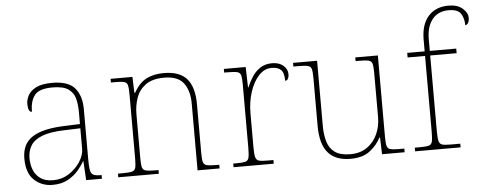

<svg xmlns="http://www.w3.org/2000/svg" viewBox="-51 -902 2627 1042"><g transform="rotate(-5 1262.5 -381.0)"><path d="M197 10Q138 10 97 -28Q56 -66 56 -146Q56 -225 112.5 -262Q169 -299 290 -303L373 -306V-371Q373 -414 364 -446.5Q355 -479 327 -498Q299 -517 242 -517Q168 -517 143.5 -484.5Q119 -452 119 -395Q98 -395 98 -441Q98 -462 110 -485.5Q122 -509 153.5 -525.5Q185 -542 242 -542Q330 -542 365.5 -499.5Q401 -457 401 -386V-110Q401 -73 404.5 -53.5Q408 -34 420 -27Q432 -20 459 -20H466V0H380L374 -104H372Q361 -83 338.5 -56Q316 -29 281 -9.5Q246 10 197 10ZM201 -15Q250 -15 288.5 -40Q327 -65 350 -101Q373 -137 373 -170V-283L287 -280Q209 -278 165 -261Q121 -244 102.5 -214.5Q84 -185 84 -145Q84 -111 95.5 -81.5Q107 -52 133 -33.5Q159 -15 201 -15Z M555 0V-20H578Q615 -20 631 -24Q647 -28 651 -43.5Q655 -59 655 -94V-442Q655 -477 651 -492.5Q647 -508 632.5 -512Q618 -516 588 -516H560V-536H679L682 -449H686Q716 -502 755.5 -522Q795 -542 850 -542Q936 -542 975.5 -496.5Q1015 -451 1015 -357V-94Q1015 -59 1019 -43.5Q1023 -28 1039.5 -24Q1056 -20 1092 -20H1107V0H987V-365Q987 -432 956.5 -474.5Q926 -517 850 -517Q785 -517 748.5 -490Q712 -463 697.5 -421Q683 -379 683 -334V-94Q683 -59 687 -43.5Q691 -28 707.5 -24Q724 -20 760 -20H776V0Z M1183 0V-20H1205Q1235 -20 1249.5 -24Q1264 -28 1268 -44.5Q1272 -61 1272 -98V-442Q1272 -477 1268 -492.5Q1264 -508 1248 -512Q1232 -516 1195 -516H1177V-536H1296L1299 -424H1301Q1313 -453 1330.5 -480.5Q1348 -508 1375 -526Q1402 -544 1440 -544Q1478 -544 1501 -524.5Q1524 -505 1524 -476Q1524 -463 1519 -453Q1514 -443 1503 -443Q1503 -487 1486 -503Q1469 -519 1435 -519Q1396 -519 1365.5 -486Q1335 -453 1317.5 -399.5Q1300 -346 1300 -284V-98Q1300 -61 1304.5 -44.5Q1309 -28 1323 -24Q1337 -20 1367 -20H1402V0Z M1820 10Q1738 10 1697.5 -37.5Q1657 -85 1657 -184V-442Q1657 -477 1653 -492.5Q1649 -508 1633 -512Q1617 -516 1580 -516H1554V-536H1685V-181Q1685 -134 1696 -96Q1707 -58 1736.5 -36.5Q1766 -15 1820 -15Q1876 -15 1913 -41.5Q1950 -68 1969 -110.5Q1988 -153 1988 -202V-442Q1988 -477 1984 -492.5Q1980 -508 1964 -512Q1948 -516 1911 -516H1893V-536H2016V-94Q2016 -60 2020 -44Q2024 -28 2038.5 -24Q2053 -20 2083 -20H2115V0H1992L1989 -91H1985Q1966 -52 1926.5 -21Q1887 10 1820 10Z M2172 0V-20H2204Q2234 -20 2248.5 -24Q2263 -28 2267 -44.5Q2271 -61 2271 -98V-511H2176V-536H2271V-600Q2271 -682 2311 -727Q2351 -772 2422 -772Q2470 -772 2497.5 -748Q2525 -724 2525 -697Q2525 -677 2518 -667.5Q2511 -658 2503 -658Q2503 -695 2486.5 -721Q2470 -747 2420 -747Q2362 -747 2330.5 -707.5Q2299 -668 2299 -600V-536H2443V-511H2299V-98Q2299 -61 2303.5 -44.5Q2308 -28 2322 -24Q2336 -20 2366 -20H2420V0Z"/></g></svg>

Font: Noto Serif Devanagari Thin
Style: Regular
Weight: 100
Designer: Universal Thirst, Indian Type Foundry and the Monotype Design Team
Foundry: Monotype Imaging Inc.
Version: Version 2.004; ttfautohint (v1.8.4.7-5d5b)